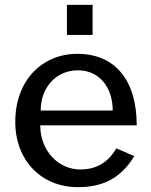

<svg xmlns="http://www.w3.org/2000/svg" viewBox="-20 -762 622 792"><path d="M146 -245H544C544 -433 453 -540 299 -540C155 -540 43 -432 43 -259C43 -100 151 10 301 10C403 10 477 -25 534 -118L460 -150C424 -89 375 -63 311 -63C219 -63 146 -142 146 -245ZM445 -306H148C147 -392 204 -472 302 -472C390 -472 445 -401 445 -306ZM362 -742H256V-618H362Z"/></svg>

Font: Bisquit Text
Style: Regular
Weight: 400
Version: Version 1.004;Glyphs 3.2.3 (3260)